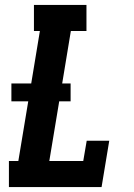

<svg xmlns="http://www.w3.org/2000/svg" viewBox="-20 -755 540 775"><path d="M16 0V-105H54L94 -346H26V-418H106L141 -630H117V-735H329V-630H266L231 -418H265V-346H219L179 -105H316L330 -187H421L390 0Z"/></svg>

Font: Iosevka Curly Slab XBdObl
Style: Regular
Weight: 800
Italic angle: -9°
Monospace: yes
Designer: Belleve Invis
Foundry: Belleve Invis
Version: Version 11.1.0; ttfautohint (v1.8.3)